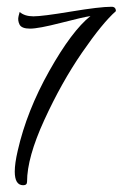

<svg xmlns="http://www.w3.org/2000/svg" viewBox="-20 -543 359 562"><path d="M306.4 -523.2Q319.2 -523.2 319.2 -510.4Q280 -476 220 -388.8Q160 -301.6 109.6 -191.6Q59.2 -81.6 59.2 -11.2Q59.2 -0.8 48 -0.8Q23.2 -0.8 23.2 -40.8Q23.2 -64.8 32 -102.4Q58.4 -218.4 124.4 -335.6Q190.4 -452.8 244.8 -496Q223.2 -492.8 158 -476Q92.8 -459.2 68 -459.2Q43.2 -459.2 37.2 -471.2Q31.2 -483.2 34.4 -496L37.6 -508Q52 -495.2 78 -495.2Q104 -495.2 188 -509.2Q272 -523.2 306.4 -523.2Z"/></svg>

Font: Euphoria Script
Style: Regular
Weight: 400
Designer: Sabrina Mariela Lopez
Foundry: Sabrina Mariela Lopez
Version: Version 1.002